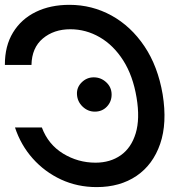

<svg xmlns="http://www.w3.org/2000/svg" viewBox="-20 -757 764 787"><path d="M0 -490.8H109Q110.4 -561.4 155.7 -599.3Q201 -637.1 268.1 -637.1Q332.4 -637.1 388.8 -604.4Q445.3 -571.7 485.1 -509.2Q524.9 -446.7 539.8 -356.9Q554.3 -269.9 536.2 -210.4Q518.1 -150.9 475 -120.6Q431.8 -90.2 371.4 -90.2Q299.7 -90.2 238.6 -127.5Q177.6 -164.8 151.6 -234.4H41.5Q65.3 -162.3 114.3 -107.2Q163.4 -52.2 230.5 -21.1Q297.6 9.9 376.1 9.9Q471.9 9.9 539.6 -36Q607.2 -82 636.5 -167.3Q665.8 -252.5 646.7 -370.4Q627.1 -485.4 571.9 -567.5Q516.7 -649.5 437 -693.4Q357.2 -737.2 264.6 -737.2Q186.4 -737.2 126.8 -708.1Q67.1 -679 33.4 -623.8Q-0.4 -568.5 0 -490.8ZM368.6 -299.4Q398.8 -299.4 418.3 -320.1Q437.9 -340.9 437.5 -370.4Q437.1 -399.9 415.3 -419.9Q393.5 -440 364.3 -440Q335.6 -440 314.8 -419.4Q294 -398.8 295.5 -370.4Q296.9 -340.9 318.5 -320.1Q340.2 -299.4 368.6 -299.4Z"/></svg>

Font: Inter UI Medium
Style: Italic
Weight: 500
Italic angle: 9.39999°
Designer: Rasmus Andersson
Foundry: rsms
Version: 3.2;8d6f07862